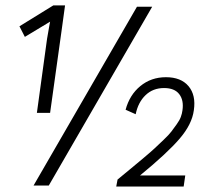

<svg xmlns="http://www.w3.org/2000/svg" viewBox="-20 -685 784 709"><path d="M208 -576.2 165 -268.1H116.2L153.8 -542Q155.3 -549.8 157 -560.3Q158.7 -570.8 161.1 -584Q163.6 -597.2 165 -605L71.8 -548.8L51.8 -587.9L176.8 -665H220.2ZM104 0 485.8 -660.2H542L160.2 0ZM409.2 3.9 414.1 -22Q450.2 -51.8 465.8 -64.7Q481.4 -77.6 510.3 -101.8Q539.1 -126 551.5 -137.7Q564 -149.4 584 -168.5Q604 -187.5 612.8 -199.2Q621.6 -210.9 632.3 -225.8Q643.1 -240.7 647.7 -253.2Q652.3 -265.6 653.8 -277.8Q659.2 -314.9 641.8 -337.4Q624.5 -359.9 585.9 -359.9Q544.9 -359.9 517.6 -333.7Q490.2 -307.6 481 -263.2L443.8 -279.8Q458.5 -334.5 498.3 -367.2Q538.1 -399.9 592.8 -399.9Q648.4 -399.9 676.3 -366.7Q704.1 -333.5 695.8 -277.8Q689 -226.1 643.3 -172.9Q597.7 -119.6 497.1 -37.1H522.9H664.1L658.2 3.9Z"/></svg>

Font: Human Sans Light
Style: Italic
Weight: 300
Italic angle: -8°
Designer: Tim Radville
Foundry: Continuum
Version: Version 1.000;FEAKit 1.0